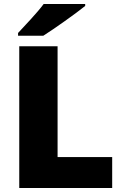

<svg xmlns="http://www.w3.org/2000/svg" viewBox="-20 -1040 622 967"><path d="M409 -1010V-1020H200C167 -975 105 -911 71 -874V-860H198C252 -894 362 -972 409 -1010ZM77 -93H545V-249H270V-807H77Z"/></svg>

Font: Noto Sans Telugu UI Black
Style: Regular
Weight: 900
Designer: Jelle Bosma - Monotype Design Team
Foundry: Monotype Imaging Inc.
Version: Version 2.005